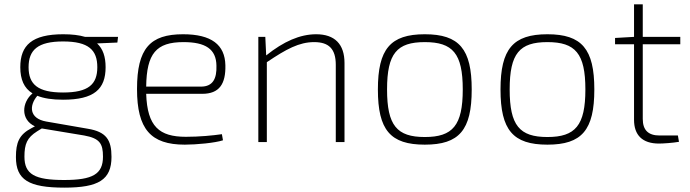

<svg xmlns="http://www.w3.org/2000/svg" viewBox="-20 -651 3163 880"><path d="M521 -482H370C343 -490 310 -494 270 -494C127 -494 73 -444 73 -343C73 -287 90 -247 129 -223C80 -182 73 -103 140 -72L125 -64C67 -34 53 3 53 69C53 173 111 209 275 209C432 209 491 173 491 68C491 -9 468 -47 382 -61L192 -94C113 -108 113 -167 151 -212C181 -200 219 -194 269 -194C411 -194 464 -242 464 -343C464 -391 452 -427 425 -452L518 -456ZM269 -227C154 -227 111 -264 111 -343C111 -422 153 -461 269 -461C386 -461 426 -422 426 -343C426 -264 385 -227 269 -227ZM452 67C452 147 405 174 274 174C139 174 92 148 92 67C92 9 104 -20 150 -49L171 -62H173L366 -30C437 -17 452 7 452 67Z M832 -24C710 -24 655 -71 650 -221H907C985 -221 1015 -266 1013 -352C1011 -446 949 -494 819 -494C668 -494 608 -429 608 -243C608 -59 671 12 827 12C880 12 966 4 1002 -8L997 -36C956 -30 894 -24 832 -24ZM821 -458C922 -458 971 -426 972 -350C974 -291 956 -254 901 -254H650C652 -406 696 -458 821 -458Z M1429 -494C1355 -494 1280 -461 1200 -397L1196 -482H1164V0H1203V-366C1292 -426 1351 -458 1420 -458C1487 -458 1519 -427 1519 -354V0H1559V-362C1559 -449 1514 -494 1429 -494Z M1927 -494C1769 -494 1712 -426 1712 -241C1712 -55 1769 12 1927 12C2085 12 2142 -55 2142 -241C2142 -426 2085 -494 1927 -494ZM1927 -458C2055 -458 2101 -406 2101 -241C2101 -76 2055 -23 1927 -23C1799 -23 1754 -76 1754 -241C1754 -406 1799 -458 1927 -458Z M2489 -494C2331 -494 2274 -426 2274 -241C2274 -55 2331 12 2489 12C2647 12 2704 -55 2704 -241C2704 -426 2647 -494 2489 -494ZM2489 -458C2617 -458 2663 -406 2663 -241C2663 -76 2617 -23 2489 -23C2361 -23 2316 -76 2316 -241C2316 -406 2361 -458 2489 -458Z M3098 -448V-482H2926V-631H2886V-482L2799 -477V-448H2886V-102C2886 -32 2924 7 3000 7C3019 7 3064 4 3092 -1L3087 -30H3003C2952 -30 2926 -54 2926 -106V-448Z"/></svg>

Font: Exo 2 Extra Light
Style: Regular
Weight: 250
Designer: Natanael Gama
Version: Version 1.001;PS 001.001;hotconv 1.0.88;makeotf.lib2.5.64775